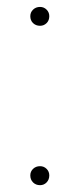

<svg xmlns="http://www.w3.org/2000/svg" viewBox="-20 -526 231 557"><path d="M96.2 -451.2Q84 -451.2 75.9 -459Q67.9 -466.8 67.9 -479Q67.9 -490.2 75.9 -498Q84 -505.9 96.2 -505.9Q107.4 -505.9 115.2 -498Q123 -490.2 123 -479Q123 -466.8 115.2 -459Q107.4 -451.2 96.2 -451.2ZM67.9 -17.1Q67.9 -28.3 75.9 -36.1Q84 -43.9 96.2 -43.9Q107.4 -43.9 115.2 -36.1Q123 -28.3 123 -17.1Q123 -4.9 115.2 3.2Q107.4 11.2 96.2 11.2Q84 11.2 75.9 3.2Q67.9 -4.9 67.9 -17.1Z"/></svg>

Font: Human Sans Thin
Style: Regular
Weight: 100
Designer: Tim Radville
Foundry: Continuum
Version: Version 1.000;FEAKit 1.0